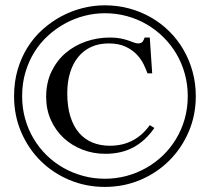

<svg xmlns="http://www.w3.org/2000/svg" viewBox="-20 -698 800 733"><path d="M569.3 -209.5Q535.6 -160.6 489.7 -135.7Q443.8 -110.8 381.8 -110.8Q335.9 -110.8 294.9 -126.7Q253.9 -142.6 223.1 -171.1Q192.4 -199.7 174.3 -239.7Q156.2 -279.8 156.2 -328.1Q156.2 -382.3 176.5 -424.6Q196.8 -466.8 230.5 -495.6Q264.2 -524.4 308.1 -539.6Q352.1 -554.7 399.4 -554.7Q422.9 -554.7 439.9 -551.3Q457 -547.9 469.7 -543.5Q482.4 -539.1 491.5 -535.6Q500.5 -532.2 507.8 -532.2Q514.6 -532.2 518.8 -534.4Q522.9 -536.6 525.4 -540Q527.8 -543.5 529.3 -547.4Q530.8 -551.3 532.2 -554.7H551.8L561 -418H543Q538.1 -432.1 528.8 -451.7Q519.5 -471.2 502.7 -489.3Q485.8 -507.3 459.5 -519.8Q433.1 -532.2 394.5 -532.2Q357.4 -532.2 328.1 -518.8Q298.8 -505.4 278.6 -480.5Q258.3 -455.6 247.6 -420.7Q236.8 -385.7 236.8 -342.8Q236.8 -291.5 248.5 -253.7Q260.3 -215.8 281.7 -190.9Q303.2 -166 333 -153.8Q362.8 -141.6 399.4 -141.6Q495.6 -141.6 551.8 -220.2ZM696.8 -331.1Q696.8 -375.5 685.5 -416.3Q674.3 -457 653.6 -492.2Q632.8 -527.3 604 -555.9Q575.2 -584.5 540 -605Q504.9 -625.5 464.4 -636.5Q423.8 -647.5 380.4 -647.5Q341.3 -647.5 303 -637.7Q264.6 -627.9 229.5 -608.9Q194.3 -589.8 164.1 -562.5Q133.8 -535.2 111.8 -500Q89.8 -464.8 77.1 -422.4Q64.5 -379.9 64.5 -331.1Q64.5 -285.6 75.9 -244.6Q87.4 -203.6 108.4 -168.5Q129.4 -133.3 158.4 -105Q187.5 -76.7 222.7 -56.9Q257.8 -37.1 297.6 -26.4Q337.4 -15.6 380.4 -15.6Q422.4 -15.6 462.2 -26.1Q502 -36.6 537.1 -56.4Q572.3 -76.2 601.6 -104.2Q630.9 -132.3 652.1 -167.5Q673.3 -202.6 685.1 -243.9Q696.8 -285.2 696.8 -331.1ZM727.5 -331.1Q727.5 -257.8 700.2 -194.6Q672.9 -131.3 625.7 -84.5Q578.6 -37.6 515.4 -11Q452.1 15.6 380.4 15.6Q308.6 15.6 245.6 -10.7Q182.6 -37.1 135.5 -83.5Q88.4 -129.9 61 -193.4Q33.7 -256.8 33.7 -331.1Q33.7 -385.3 47.4 -431.9Q61 -478.5 85.2 -517.1Q109.4 -555.7 142.6 -585.4Q175.8 -615.2 214.1 -635.7Q252.4 -656.2 294.9 -667Q337.4 -677.7 380.4 -677.7Q429.2 -677.7 473.9 -665.5Q518.6 -653.3 557.1 -631.1Q595.7 -608.9 627.2 -577.4Q658.7 -545.9 680.9 -507.3Q703.1 -468.8 715.3 -424.1Q727.5 -379.4 727.5 -331.1Z"/></svg>

Font: Doulos SIL
Style: Regular
Weight: 400
Designer: Walt Agee, Victor Gaultney, Peter Martin, Debbi Hosken
Foundry: SIL International
Version: Version 4.110; 2011; Maintenance release